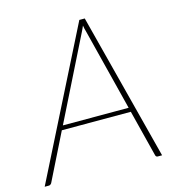

<svg xmlns="http://www.w3.org/2000/svg" viewBox="-124 -795 826 887"><g transform="rotate(-15 289.0 -351.5)"><path d="M542.5 0H522Q514 0 511.5 -8L455 -231.5H125L14 -8Q11.5 -4.5 8.2 -2.2Q5 0 1 0H-19L335 -703H361ZM135.5 -252H450L351 -644.5Q349 -651.5 347.2 -658.5Q345.5 -665.5 344.5 -673.5Q341 -665.5 337.8 -658.5Q334.5 -651.5 331 -644.5Z"/></g></svg>

Font: Lato Thin
Style: Italic
Weight: 200
Italic angle: -7°
Designer: Lukasz Dziedzic
Foundry: tyPoland Lukasz Dziedzic
Version: Version 2.007; 2014-02-27